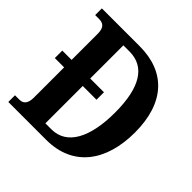

<svg xmlns="http://www.w3.org/2000/svg" viewBox="-182 -875 1036 1036"><g transform="rotate(45 335.5 -357.0)"><path d="M24 0H313C518 0 624 -148 624 -367C624 -594 508 -714 313 -714H24V-663H53C84 -663 105 -650 105 -602V-402H34V-345H105V-114C105 -68 86 -51 58 -51H24ZM293 -60H247V-345H352V-402H247V-655H294C410 -655 472 -560 472 -367C472 -175 410 -60 293 -60Z"/></g></svg>

Font: Noto Serif Myanmar Condensed
Style: Bold
Weight: 700
Width: 3
Designer: Ben Mitchell and the Monotype Design Team
Foundry: Monotype Imaging Inc.
Version: Version 2.106